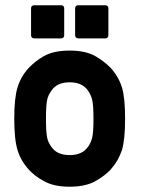

<svg xmlns="http://www.w3.org/2000/svg" viewBox="-20 -704 540 730"><path d="M34.2 -253.4Q34.2 -332 46.9 -372.6Q59.6 -413.6 89.8 -446.3Q101.1 -458 115 -469.2Q128.9 -480.5 147 -490.7Q184.1 -511.7 245.1 -511.7Q304.7 -511.7 342.3 -490.7Q360.8 -480 375 -468.8Q389.2 -457.5 400.4 -446.3Q430.2 -413.6 443.4 -372.6Q455.6 -334 455.6 -253.4Q455.6 -171.4 443.4 -132.8Q429.7 -91.3 400.4 -59.1H400.9Q389.6 -47.9 375.2 -36.6Q360.8 -25.4 342.3 -15.1Q304.7 5.9 245.1 5.9Q185.1 5.9 147.5 -15.1Q128.4 -25.4 114 -36.6Q99.6 -47.9 89.4 -59.1H89.8Q59.6 -91.3 46.9 -132.8Q34.2 -173.3 34.2 -253.4ZM335.4 -252.4Q335.4 -278.8 334.2 -296.4Q333 -314 330.6 -323.7Q326.2 -343.3 313.5 -360.8L314 -360.4Q292 -391.1 245.1 -391.1Q197.3 -391.1 176.3 -360.4Q169.9 -352.1 165.5 -342.8Q161.1 -333.5 159.2 -323.7Q154.8 -303.7 154.8 -253.4Q154.8 -200.7 159.2 -181.2Q161.1 -171.4 165.5 -162.1Q169.9 -152.8 176.3 -144.5Q197.3 -114.3 245.1 -114.3Q292 -114.3 314 -145V-144.5Q325.7 -161.1 330.6 -181.2Q333 -191.4 334.2 -209Q335.4 -226.6 335.4 -252.4ZM277.3 -558.1Q272.5 -558.1 269 -561.3Q265.6 -564.5 265.6 -569.8V-672.9Q265.6 -677.7 269 -680.9Q272.5 -684.1 277.3 -684.1H380.4Q385.3 -684.1 388.7 -680.9Q392.1 -677.7 392.1 -672.9V-569.8Q392.1 -564.5 388.7 -561.3Q385.3 -558.1 380.4 -558.1ZM109.9 -558.1Q104.5 -558.1 101.3 -561.3Q98.1 -564.5 98.1 -569.8V-672.9Q98.1 -677.7 101.3 -680.9Q104.5 -684.1 109.9 -684.1H212.4Q217.8 -684.1 220.9 -680.9Q224.1 -677.7 224.1 -672.9V-569.8Q224.1 -564.5 220.9 -561.3Q217.8 -558.1 212.4 -558.1Z"/></svg>

Font: Alte DIN 1451 Mittelschrift
Style: Bold
Weight: 700
Designer: Peter Wiegel
Foundry: Peter Wiegel
Version: Version 1.003